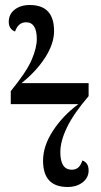

<svg xmlns="http://www.w3.org/2000/svg" viewBox="-20 -738 404 767"><path d="M250 9Q286 9 310 -9.5Q334 -28 334 -57Q334 -88 309 -97Q298 -60 267 -60Q221 -60 221 -130Q221 -174 247.5 -229Q274 -284 334 -354V-406H66Q126 -454 161 -509Q196 -564 196 -614Q196 -718 99 -718Q62 -718 38.5 -699.5Q15 -681 15 -651Q15 -622 40 -612Q53 -649 84 -649Q127 -649 127 -582Q127 -547 106.5 -499Q86 -451 23 -374V-322H293Q231 -276 191.5 -215.5Q152 -155 152 -96Q152 9 250 9Z"/></svg>

Font: Noto Serif Display Condensed Semi
Style: Regular
Weight: 600
Width: 3
Designer: Monotype Design Team
Foundry: Monotype Imaging Inc.
Version: Version 1.900